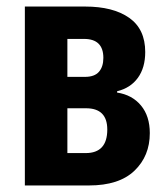

<svg xmlns="http://www.w3.org/2000/svg" viewBox="-20 -567 508 587"><path d="M56 0V-547H240Q326 -547 375 -512.5Q424 -478 424 -408Q424 -360 401.5 -329Q379 -298 338 -288V-284Q384 -277 411 -244.5Q438 -212 438 -160Q438 -90 391 -45Q344 0 252 0ZM186 -332H240Q269 -332 282.5 -347.5Q296 -363 296 -390Q296 -448 237 -448H186ZM186 -99H242Q308 -99 308 -171Q308 -236 243 -236H186Z"/></svg>

Font: Noto Sans ExtraCondensed
Style: Bold
Weight: 700
Width: 2
Designer: Monotype Design Team
Foundry: Monotype Imaging Inc.
Version: Version 2.013; ttfautohint (v1.8.4.7-5d5b)